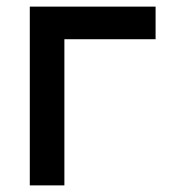

<svg xmlns="http://www.w3.org/2000/svg" viewBox="-20 -560 515 580"><path d="M174.5 0H70V-540H450V-441.5H174.5Z"/></svg>

Font: Hauora SemiBold
Style: Regular
Weight: 600
Designer: Wayne Shih
Foundry: WCYS
Version: Version 1.001